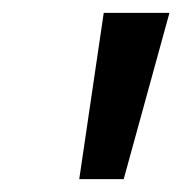

<svg xmlns="http://www.w3.org/2000/svg" viewBox="-20 -734 283 298"><path d="M103 -456 141 -714H243L172 -456Z"/></svg>

Font: Noto Sans Condensed Medium
Style: Italic
Weight: 500
Width: 3
Italic angle: -12°
Designer: Monotype Design Team
Foundry: Monotype Imaging Inc.
Version: Version 2.013; ttfautohint (v1.8.4.7-5d5b)